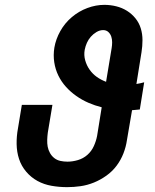

<svg xmlns="http://www.w3.org/2000/svg" viewBox="-20 -763 640 791"><path d="M257 8H256Q256 8 256 8Q256 8 256 8Q256 8 256 8Q256 8 256 8Q224 8 192.5 2.5Q161 -3 134.5 -17.5Q108 -32 88 -55.5Q68 -79 58.5 -108Q49 -137 48.5 -169.5Q48 -202 54 -234L70 -331H196L177 -217Q175 -202 174.5 -187Q174 -172 176.5 -158.5Q179 -145 186 -132.5Q193 -120 204 -111.5Q215 -103 229 -100Q243 -97 258 -97Q279 -97 301 -103.5Q323 -110 340 -125Q357 -140 366.5 -161Q376 -182 380 -203L399 -321Q371 -328 344.5 -339.5Q318 -351 294.5 -367.5Q271 -384 252 -405Q233 -426 220.5 -451.5Q208 -477 203.5 -506.5Q199 -536 204 -567Q210 -602 228.5 -635Q247 -668 276 -692.5Q305 -717 340 -730Q375 -743 410 -743Q435 -743 459 -737Q483 -731 503 -718.5Q523 -706 538 -687.5Q553 -669 560 -646Q567 -623 567 -598Q567 -573 563 -548L542 -417Q550 -418 558 -420Q566 -422 574 -424L556 -312Q548 -311 540 -310.5Q532 -310 524 -309L503 -186Q499 -158 488.5 -131Q478 -104 460.5 -80.5Q443 -57 418.5 -39.5Q394 -22 367 -11Q340 0 312 4Q284 8 257 8ZM417 -426 440 -565Q442 -577 442 -589Q442 -601 438.5 -612Q435 -623 426.5 -631Q418 -639 405 -639Q391 -639 377.5 -631Q364 -623 354 -611.5Q344 -600 338 -586.5Q332 -573 329 -558Q325 -536 331 -514.5Q337 -493 349.5 -475.5Q362 -458 379 -446Q396 -434 417 -426Z"/></svg>

Font: Iosevka SS04 XBd Ex Obl
Style: Regular
Weight: 800
Width: 7
Italic angle: -9°
Monospace: yes
Designer: Belleve Invis
Foundry: Belleve Invis
Version: Version 19.0.0; ttfautohint (v1.8.4)